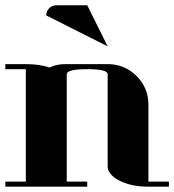

<svg xmlns="http://www.w3.org/2000/svg" viewBox="-20 -702 655 722"><path d="M0 0V-19H77.1V-441.9H0V-460.9H77.1Q128.4 -460.9 166 -448.2Q194.8 -461.9 231 -460.9H384.8Q448.7 -460.9 493.7 -416Q538.1 -371.6 538.1 -308.1V-19H615.2V0H538.1Q474.1 0 429.7 -22.5Q384.8 -45.4 384.8 -77.1V-422.9Q384.8 -441.9 308.1 -441.9Q231 -441.9 231 -422.9V-19H308.1V0ZM153.8 -644Q153.8 -659.7 165 -670.9Q176.3 -682.1 191.9 -682.1H308.1L384.8 -527.8Z"/></svg>

Font: Hjet
Style: Regular
Weight: 400
Designer: T. Christopher White
Version: Version 1.2